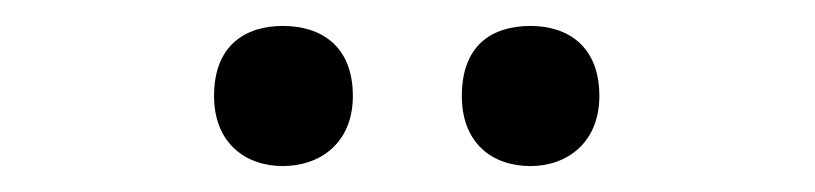

<svg xmlns="http://www.w3.org/2000/svg" viewBox="-20 -756 628 148"><path d="M145 -682C145 -646 169 -628 198 -628C227 -628 252 -646 252 -682C252 -721 227 -736 198 -736C169 -736 145 -721 145 -682ZM336 -682C336 -646 359 -628 389 -628C417 -628 442 -646 442 -682C442 -721 417 -736 389 -736C359 -736 336 -721 336 -682Z"/></svg>

Font: Noto Sans Devanagari UI Medium
Style: Regular
Weight: 500
Designer: Jelle Bosma - Monotype Design Team
Foundry: Monotype Imaging Inc.
Version: Version 2.004